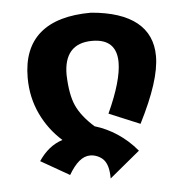

<svg xmlns="http://www.w3.org/2000/svg" viewBox="-47 -568 697 709"><g transform="rotate(-5 301.0 -213.0)"><path d="M335 95.2 447.8 2C404.3 -50.3 349.6 -85 292.5 -102.1C261.7 -129.4 239.3 -157.7 226.6 -186C214.4 -213.4 207.5 -251.5 206.1 -300.8C206.1 -375.5 239.7 -417 311 -417C371.6 -417 401.4 -387.2 401.4 -329.6C401.4 -285.6 384.3 -223.6 347.7 -144L462.4 -96.2C514.6 -199.2 541 -278.8 541 -340.8C541 -446.8 464.4 -508.8 315.9 -521C148.9 -521 62 -447.3 62 -301.8C62 -251.5 72.3 -207.5 91.3 -167C110.4 -126.5 137.2 -90.8 169.9 -62C134.3 -50.8 105 -26.9 81.1 8.8L187 69.3C212.4 26.4 237.3 3.9 267.1 3.9C286.1 3.9 305.7 13.2 316.4 25.4C327.6 38.1 335 58.6 335 95.2Z"/></g></svg>

Font: Hack
Style: Bold
Weight: 700
Monospace: yes
Designer: Christopher Simpkins
Foundry: Christopher Simpkins
Version: Version 2.010